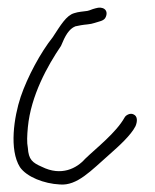

<svg xmlns="http://www.w3.org/2000/svg" viewBox="-20 -470 411 510"><path d="M33 -26C51 0 97 18 139 20C185 24 222 -17 271 -60C296 -82 328 -111 340 -135C345 -147 346 -161 335 -166C326 -171 314 -164 311 -158C288 -117 236 -77 206 -48C184 -23 143 -1 91 -27C66 -38 56 -46 54 -77C51 -92 52 -110 54 -132C62 -216 106 -295 142 -348C153 -375 163 -393 180 -400C186 -401 190 -402 195 -403C205 -405 220 -405 231 -409C242 -413 257 -414 261 -425C269 -444 253 -454 234 -448C222 -445 221 -443 212 -441C199 -439 189 -439 177 -435C156 -429 141 -403 120 -371C88 -331 53 -266 35 -213C17 -159 4 -72 33 -26Z"/></svg>

Font: Stray Cat
Style: UltCn
Weight: 400
Version: Version 1.0